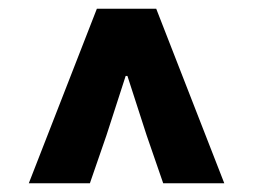

<svg xmlns="http://www.w3.org/2000/svg" viewBox="-20 -690 580 440"><path d="M46 -270 202 -670H338L494 -270H354L316 -380L272 -516H268L224 -380L186 -270Z"/></svg>

Font: Assistant ExtraLight ExtraBold
Style: Regular
Weight: 800
Version: Version 3.000